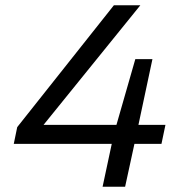

<svg xmlns="http://www.w3.org/2000/svg" viewBox="-20 -708 696 728"><path d="M369 0 403.7 -162.4H32.2L45.3 -226L411.8 -688H512.1L145.1 -234.5H421.5L493.1 -483.9H558L504.9 -234.5H607.3L592.2 -162.4H489.7L454.4 0Z"/></svg>

Font: Saira Thin
Style: Italic
Weight: 100
Italic angle: -12°
Designer: Hector Gatti with collaboration of the Omnibus-Type team
Foundry: Omnibus-Type
Version: Version 1.101